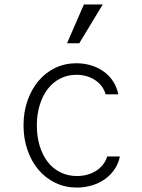

<svg xmlns="http://www.w3.org/2000/svg" viewBox="-20 -835 640 865"><path d="M463 -130Q450 -89 413 -65.5Q376 -42 326 -42Q286 -42 252.5 -58.5Q219 -75 195.5 -105Q172 -135 159 -177Q146 -219 146 -270Q146 -320 159 -362Q172 -404 195 -434Q218 -464 251 -481Q284 -498 324 -498Q372 -498 408 -474.5Q444 -451 456 -410H513Q507 -441 490.5 -467Q474 -493 449 -511.5Q424 -530 392 -540Q360 -550 324 -550Q272 -550 228.5 -529Q185 -508 153.5 -470.5Q122 -433 104 -382Q86 -331 86 -270Q86 -210 104 -158.5Q122 -107 154 -69.5Q186 -32 230 -11Q274 10 326 10Q362 10 395 0Q428 -10 453.5 -28.5Q479 -47 496.5 -73Q514 -99 520 -130ZM443 -815H358L282 -640H337Z"/></svg>

Font: CommitMonoV142 ExtLt
Style: Regular
Weight: 200
Monospace: yes
Designer: Eigil Nikolajsen
Foundry: Eigil Nikolajsen
Version: Version 1.142